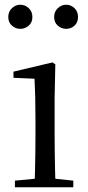

<svg xmlns="http://www.w3.org/2000/svg" viewBox="-20 -792 372 812"><path d="M43 0V-28L127 -36Q128 -49 128 -65Q129 -106 129.5 -150.5Q130 -195 130 -229V-289Q130 -340 129 -381Q128 -422 126 -459L37 -463V-489L202 -528L214 -520L211 -380V-229Q211 -195 211.5 -150.5Q212 -106 213 -65Q213 -49 214 -36L290 -28V0ZM260 -670Q240 -670 224.5 -683.5Q209 -697 209 -720Q209 -743 224.5 -757.5Q240 -772 260 -772Q280 -772 295 -757.5Q310 -743 310 -720Q310 -697 295 -683.5Q280 -670 260 -670ZM66 -670Q46 -670 30.5 -683.5Q15 -697 15 -720Q15 -743 30.5 -757.5Q46 -772 66 -772Q86 -772 101.5 -757.5Q117 -743 117 -720Q117 -697 101.5 -683.5Q86 -670 66 -670Z"/></svg>

Font: Early Summer Mincho
Style: Regular
Weight: 400
Designer: GuiWonder
Version: Version 1.002